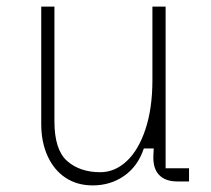

<svg xmlns="http://www.w3.org/2000/svg" viewBox="-20 -550 640 582"><path d="M105 -174V-530H145V-182Q145 -96 183.5 -62Q222 -28 284 -28Q328 -28 364 -61.5Q400 -95 421 -158.5Q442 -222 442 -307V-530H482V-40H553V0H517Q481 0 462 -20Q443 -40 445 -80L446 -100H416Q398 -46 356.5 -17Q315 12 261 12Q214 12 179 -11Q144 -34 124.5 -76.5Q105 -119 105 -174Z"/></svg>

Font: Fliege Mono Thin
Style: Regular
Weight: 100
Version: Version 0.020;Glyphs 3.3 (3306)